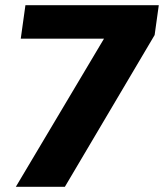

<svg xmlns="http://www.w3.org/2000/svg" viewBox="-20 -720 632 740"><path d="M438 -667 514 -571H60L78 -700H592L576 -585L230 0H41Z"/></svg>

Font: Pathway Extreme SemiCondensed ExtraBold
Style: Italic
Weight: 800
Width: 4
Italic angle: -8°
Version: Version 1.001;gftools[0.9.26]